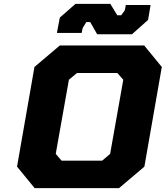

<svg xmlns="http://www.w3.org/2000/svg" viewBox="-20 -972 856 992"><path d="M482 -795 446 -858H426L407 -827L402 -802H274L289 -881L370 -952H550L586 -893H606L625 -919L630 -946H758L745 -869L662 -795ZM159 0 68 -111 158 -626 289 -737H725L816 -626L726 -111L595 0ZM298 -142H508L549 -177L617 -560L586 -595H378L336 -560L268 -177Z"/></svg>

Font: Tomorrow
Style: Bold Italic
Weight: 700
Italic angle: -10°
Designer: Tony de Marco, Monica Rizzolli
Foundry: Just in Type
Version: Version 2.002